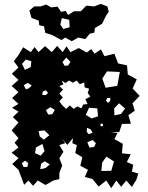

<svg xmlns="http://www.w3.org/2000/svg" viewBox="-20 -948 762 987"><path d="M75 -75 43 -105 75 -135 40 -163 75 -190 55 -214 75 -238 40 -278 75 -318 46 -346 75 -374 42 -394 75 -414 42 -444 75 -474 40 -506 75 -537 41 -569 75 -601 51 -633 75 -665 99 -705 138 -680 158 -706 178 -680 212 -711 246 -680 274 -712 302 -680 322 -710 342 -680 385 -701 426 -678 449 -696 466 -672 499 -694 517 -659 568 -672 587 -622 633 -612 637 -565 683 -540 662 -493 698 -455 661 -417 673 -379 640 -356 653 -312 607 -311 593 -269 549 -268 584 -264 568 -233 611 -209 607 -160 652 -155 632 -115 665 -101 658 -66 691 -56 681 -24 658 13 629 -20 603 12 578 -20 552 19 526 -20 487 11 455 -28 416 -38 432 -75 393 -96 403 -140 367 -161 375 -202 352 -212 355 -238 326 -203 297 -238 315 -212 285 -202 306 -168 285 -134 300 -97 285 -59V-27L254 -20L214 3L174 -20L150 7L126 -20L104 2ZM342 -630 321 -652 301 -629 312 -610 330 -611ZM141 -633 113 -642 93 -620 108 -589 138 -603ZM596 -578 530 -581 506 -544 523 -497 583 -507ZM320 -388 339 -406 359 -388 377 -401 398 -391 408 -411 430 -413 419 -438 444 -451 431 -470 438 -492 415 -499 413 -524 390 -515 374 -534 355 -523 335 -534 316 -521 297 -534 306 -514 285 -506 304 -487 285 -467 303 -447 285 -427 299 -408ZM123 -522 102 -510 113 -489 129 -494 143 -509ZM227 -470 216 -484 200 -478 197 -460 215 -459ZM548 -445 531 -444 525 -431 535 -419 546 -429ZM623 -390 592 -417 567 -391 568 -355 602 -362ZM262 -383 239 -397 216 -382 228 -359 249 -361ZM480 -391 438 -394 421 -358 451 -339 484 -350ZM509 -310 499 -314 495 -303 503 -298 510 -302ZM446 -283 427 -291 426 -270 437 -258 456 -266ZM208 -278 179 -274 184 -247 205 -230 234 -253ZM473 -212 456 -228 429 -217 440 -189 464 -193ZM198 -208 165 -190 160 -161 189 -148 209 -171ZM566 -118 527 -143 505 -112 501 -69 552 -70ZM125 -110 109 -122 92 -109 101 -90H121ZM210 -119 191 -106 187 -78 214 -84 236 -103ZM246 -769 213 -779 206 -813 182 -818 179 -842 142 -856 131 -894 156 -915H189L217 -925L243 -910L276 -914L294 -887L318 -892L330 -871L360 -890H395L424 -919L464 -915L498 -928L532 -915L539 -888L524 -865L505 -826L468 -804L465 -780L442 -775L418 -747L382 -755L349 -736L315 -755L296 -742ZM336 -846 298 -855 290 -822 305 -799 338 -808Z"/></svg>

Font: Rubik Gemstones
Style: Regular
Weight: 400
Designer: Hubert and Fischer, NaN
Foundry: Hubert and Fischer, NaN
Version: Version 2.200